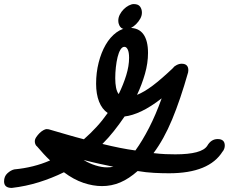

<svg xmlns="http://www.w3.org/2000/svg" viewBox="-45 -878 1124 943"><path d="M576 -734Q554 -734 545 -747Q536 -760 536 -777Q536 -792 543.5 -806.5Q551 -821 562.5 -832.5Q574 -844 587.5 -851Q601 -858 612 -858Q634 -858 643 -845.5Q652 -833 652 -816Q652 -801 644 -786.5Q636 -772 624 -760Q612 -748 599 -741Q586 -734 576 -734ZM973 -162Q992 -195 1024 -195Q1059 -195 1059 -163Q1059 -148 1049 -134V-135Q983 -27 785 -27Q750 -27 711.5 -29Q673 -31 631 -38Q588 0 545.5 18Q503 36 456 36Q412 36 364.5 20Q317 4 269 -32Q210 -3 146 17Q82 37 13 45Q-25 45 -25 13Q-25 -12 -8.5 -27Q8 -42 25 -46Q121 -55 201 -90Q185 -105 168.5 -123Q152 -141 135 -161L136 -159Q126 -169 126 -184Q126 -194 133 -204.5Q140 -215 149 -224Q158 -233 168 -238.5Q178 -244 184 -244Q185 -244 188 -243.5Q191 -243 194 -243Q243 -229 283.5 -217Q324 -205 367 -194Q400 -223 429 -254.5Q458 -286 484 -323Q456 -342 441.5 -379Q427 -416 427 -467Q427 -521 439.5 -570.5Q452 -620 474 -658Q496 -696 526.5 -718.5Q557 -741 592 -741Q637 -741 659.5 -709.5Q682 -678 682 -618Q682 -568 667 -515.5Q652 -463 628 -412Q663 -426 705 -457.5Q747 -489 808 -547L805 -545Q810 -552 822.5 -558.5Q835 -565 847 -565Q880 -565 880 -533Q880 -531 879.5 -528.5Q879 -526 879 -523Q841 -389 800.5 -291.5Q760 -194 709 -126Q742 -122 768 -121Q794 -120 816 -120Q946 -120 973 -162ZM480 -56Q497 -56 512 -59Q478 -66 441.5 -74Q405 -82 367 -92H366Q394 -75 424.5 -65.5Q455 -56 480 -56ZM585 -46Q568 -48 549.5 -51.5Q531 -55 512 -59Q542 -65 573 -90ZM322 -104Q321 -104 319 -104.5Q317 -105 316 -105Q296 -110 278.5 -114.5Q261 -119 250 -123L276 -165Q283 -158 284.5 -155.5Q286 -153 298 -143Q299 -144 299.5 -144Q300 -144 301 -145Q303 -146 305.5 -147.5Q308 -149 311 -151ZM414 -183Q425 -180 436 -177Q447 -174 458 -171Q450 -163 441 -155.5Q432 -148 424 -140ZM567 -306Q541 -268 514.5 -234.5Q488 -201 458 -171Q503 -160 543 -152Q583 -144 620 -139Q654 -186 687 -250Q720 -314 749 -395Q695 -353 649.5 -331.5Q604 -310 567 -306ZM525 -391Q528 -397 531.5 -403Q535 -409 538 -416Q545 -406 554 -403ZM521 -494Q521 -468 525 -447.5Q529 -427 538 -416Q561 -463 575 -508.5Q589 -554 589 -594Q589 -621 582.5 -634.5Q576 -648 566 -648Q555 -648 546.5 -634Q538 -620 532.5 -597.5Q527 -575 524 -547.5Q521 -520 521 -494Z"/></svg>

Font: Discipuli Britannica Bold
Style: Regular
Weight: 700
Designer: Peter Wiegel
Foundry: Peter Wiegel
Version: Version 0.001 2009